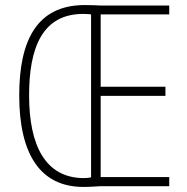

<svg xmlns="http://www.w3.org/2000/svg" viewBox="-20 -736 740 759"><path d="M315 -716C125 -716 56 -575 56 -359C56 -128 138 3 310 3C336 3 357 1 377 0H649V-36H378V-357H634V-393H378V-679H649V-714H381C359 -715 344 -716 315 -716ZM309 -681C322 -681 332 -680 340 -679V-35C332 -33 323 -32 310 -32C160 -33 95 -160 95 -359C95 -545 146 -681 309 -681Z"/></svg>

Font: Noto Sans Gujarati Condensed ExtraLight
Style: Regular
Weight: 200
Width: 3
Designer: Jelle Bosma - Monotype Design Team, Universal Thirst
Foundry: Monotype Imaging Inc.
Version: Version 2.106